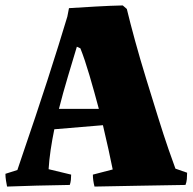

<svg xmlns="http://www.w3.org/2000/svg" viewBox="-20 -681 709 707"><path d="M6 6Q4 -4 2 -16.5Q0 -29 0 -41L44 -55Q53 -82 70.5 -133.5Q88 -185 110 -250Q132 -315 154 -383.5Q176 -452 195.5 -514Q215 -576 228 -620L234 -651Q281 -654 333.5 -657Q386 -660 432 -661L447 -648Q459 -598 477.5 -530.5Q496 -463 518.5 -390Q541 -317 562 -249.5Q583 -182 600.5 -131.5Q618 -81 626 -60L669 -45Q669 -33 668 -21.5Q667 -10 663 0Q572 1 486.5 3Q401 5 328 6Q322 -17 322 -38L395 -57Q389 -88 379.5 -130.5Q370 -173 359 -220L180 -205Q172 -166 166.5 -129Q161 -92 159 -58L242 -38Q242 -28 241 -18.5Q240 -9 237 0Q173 1 114.5 2.5Q56 4 6 6ZM197 -280H344Q327 -344 309.5 -403.5Q292 -463 276 -503L263 -509Q248 -459 230 -399Q212 -339 197 -280Z"/></svg>

Font: Labrada ExtraBold
Style: Regular
Weight: 800
Designer: Mercedes Jáuregui
Foundry: Omnibus-Type Team
Version: Version 1.000; ttfautohint (v1.8.4.7-5d5b)